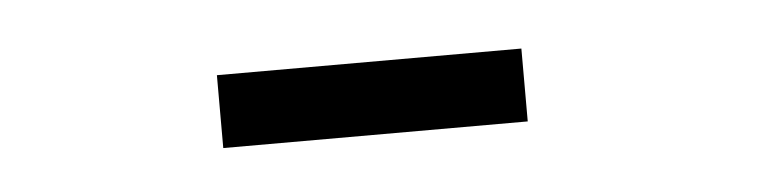

<svg xmlns="http://www.w3.org/2000/svg" viewBox="-23 -739 599 147"><g transform="rotate(-5 276.5 -665.0)"><path d="M145 -693H379V-637H145Z"/></g></svg>

Font: Haskoy
Style: Regular
Weight: 400
Designer: Ertekin Erdin
Foundry: Ertekin Erdin
Version: Version 1.500